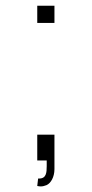

<svg xmlns="http://www.w3.org/2000/svg" viewBox="-20 -560 320 670"><path d="M170 -480V-540H110V-480ZM110 89C114.5 90 118.5 90.5 122.5 90.5C128.5 90.5 135 89 142.5 86C157 79.5 170 58.5 170 30V-90H110V0H143V11V20C143 42.5 141.5 63 116.5 63H113Z"/></svg>

Font: Vela Sans ExtLt
Style: Regular
Weight: 200
Designer: Principal design: Mikhail Sharanda - project Manrope.
Design modification: Ravid Balaliev
Foundry: Mikhail Sharanda
Version: Version 1.001